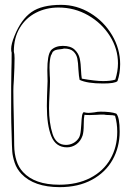

<svg xmlns="http://www.w3.org/2000/svg" viewBox="-20 -753 528 791"><path d="M192 -529 191 -526 190 -525Q184 -506 184 -474L185 -442Q186 -433 186 -418Q186 -401 184 -365Q182 -327 182 -307Q182 -247 196.5 -201.5Q211 -156 252 -156Q268 -156 282 -163.5Q296 -171 305 -185Q311 -195 313 -216.5Q315 -238 315 -242Q316 -265 318 -276.5Q320 -288 325 -291Q334 -288 344 -288Q352 -288 368 -290Q382 -293 394 -293Q437 -293 459 -285Q473 -270 473 -211Q473 -147 444 -95Q415 -43 359 -12.5Q303 18 226 18Q120 18 68 -37Q49 -57 40.5 -82.5Q32 -108 30.5 -128.5Q29 -149 28 -196Q26 -254 26 -285V-395L27 -466Q28 -489 28 -536Q26 -541 26 -552Q26 -572 40 -606Q67 -673 109.5 -703Q152 -733 232 -733Q296 -733 352 -699Q408 -665 441.5 -608.5Q475 -552 475 -489Q475 -451 464 -419Q454 -409 405 -409Q339 -409 308 -424Q305 -437 303 -467Q302 -495 298.5 -512Q295 -529 282.5 -541Q270 -553 244 -553Q238 -551 227 -550Q216 -549 209.5 -547Q203 -545 197 -539Q193 -530 192 -528ZM239 -564Q271 -564 287.5 -548.5Q304 -533 308.5 -512Q313 -491 314 -460Q314 -455 315 -445Q316 -435 317 -429Q373 -419 405 -419Q436 -419 455 -425Q466 -460 466 -492Q466 -552 432.5 -605Q399 -658 343 -690Q287 -722 221 -722Q170 -722 128 -700.5Q86 -679 61.5 -638Q37 -597 37 -541Q40 -531 40 -513Q40 -479 37 -422Q35 -396 35 -379Q35 -338 37 -258L38 -197Q38 -189 38.5 -154Q39 -119 48 -91Q57 -63 75 -44Q123 8 224 8Q298 8 352 -20Q406 -48 434.5 -97.5Q463 -147 463 -210Q463 -245 454 -276Q446 -279 430 -279Q415 -279 408 -281Q389 -281 379 -280L350 -279Q335 -279 328 -280Q325 -267 325 -241Q325 -209 320 -194Q312 -171 294.5 -158.5Q277 -146 256 -146Q210 -146 191.5 -191.5Q173 -237 173 -316Q173 -344 176 -419L175 -463Q175 -526 189 -544L190 -546Q208 -564 239 -564Z"/></svg>

Font: Londrina Outline
Style: Regular
Weight: 400
Designer: Marcelo Magalhaes
Foundry: Marcelo Magalhães
Version: Version 1.002